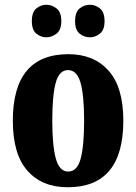

<svg xmlns="http://www.w3.org/2000/svg" viewBox="-20 -778 573 808"><path d="M265 10Q157 10 95.5 -59.5Q34 -129 34 -270Q34 -550 268 -550Q375 -550 437 -480.5Q499 -411 499 -270Q499 10 265 10ZM267 -56Q305 -56 319.5 -110.5Q334 -165 334 -270Q334 -376 319 -429.5Q304 -483 266 -483Q229 -483 214.5 -429.5Q200 -376 200 -270Q200 -165 215 -110.5Q230 -56 267 -56ZM359 -621Q334 -621 315 -636.5Q296 -652 296 -689Q296 -727 315 -742.5Q334 -758 359 -758Q381 -758 400.5 -742.5Q420 -727 420 -689Q420 -652 400.5 -636.5Q381 -621 359 -621ZM175 -621Q152 -621 133 -636.5Q114 -652 114 -689Q114 -727 133 -742.5Q152 -758 175 -758Q198 -758 218 -742.5Q238 -727 238 -689Q238 -652 218 -636.5Q198 -621 175 -621Z"/></svg>

Font: Noto Serif Sinhala ExtraCondensed Black
Style: Regular
Weight: 900
Width: 2
Designer: Jelle Bosma - Monotype Design Team
Foundry: Monotype Imaging Inc.
Version: Version 2.007; ttfautohint (v1.8.4.7-5d5b)